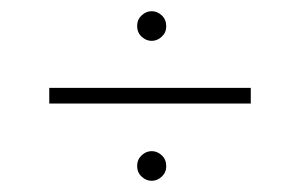

<svg xmlns="http://www.w3.org/2000/svg" viewBox="-20 -394 541 343"><path d="M428 -209H68V-237H428ZM277 -347Q277 -336 269 -328.5Q261 -321 251 -321Q241 -321 233 -328.5Q225 -336 225 -347.5Q225 -359 233 -366.5Q241 -374 251 -374Q261 -374 269 -366.5Q277 -359 277 -347ZM277 -97Q277 -86 269 -78.5Q261 -71 251 -71Q241 -71 233 -78.5Q225 -86 225 -97.5Q225 -109 233 -116.5Q241 -124 251 -124Q261 -124 269 -116.5Q277 -109 277 -97Z"/></svg>

Font: Josefin Slab Light
Style: Regular
Weight: 300
Designer: Santiago Orozco
Foundry: Typemade
Version: Version 2.000